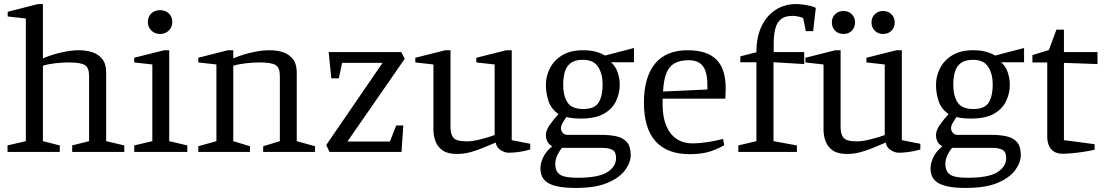

<svg xmlns="http://www.w3.org/2000/svg" viewBox="-20 -747 5427 944"><path d="M17 0V-32L107 -53V-656L18 -666V-689L166 -727H191V-460Q211 -469 240 -478Q269 -487 302.5 -493.5Q336 -500 368 -500Q404 -500 434.5 -490Q465 -480 483.5 -456Q502 -432 502 -391V-53L591 -32V0H335V-32L418 -53V-374Q418 -414 397.5 -427Q377 -440 318 -440Q286 -440 251.5 -436Q217 -432 191 -424V-53L274 -32V0Z M640 0V-32L729 -53V-430L640 -440V-463L787 -500H812V-53L901 -32V0ZM767 -580Q741 -580 724 -597Q707 -614 707 -639Q707 -665 724 -681Q741 -697 767 -697Q793 -697 810 -681Q827 -665 827 -639Q827 -614 810 -597Q793 -580 767 -580Z M955 0V-28L1044 -53V-430L955 -440V-463L1100 -500H1127V-460Q1147 -469 1176 -478Q1205 -487 1239 -493.5Q1273 -500 1306 -500Q1342 -500 1372 -490Q1402 -480 1420.5 -456Q1439 -432 1439 -391V-53L1529 -28V0H1274V-28L1356 -53V-374Q1356 -414 1335.5 -427Q1315 -440 1256 -440Q1225 -440 1189.5 -436Q1154 -432 1127 -424V-53L1209 -28V0Z M1600 0 1584 -34 1861 -438H1662L1646 -362H1609L1596 -491H1953L1970 -458L1688 -51H1897L1928 -130H1963L1954 0Z M2225 10Q2182 10 2157 -7Q2132 -24 2121.5 -51.5Q2111 -79 2111 -109V-430L2022 -440V-463L2169 -500H2195V-120Q2195 -87 2209.5 -69.5Q2224 -52 2276 -52Q2303 -52 2342.5 -62Q2382 -72 2412 -83V-430L2322 -440V-463L2469 -500H2496V-58L2587 -40V-12Q2556 -3 2528.5 0.5Q2501 4 2481 4Q2462 4 2441.5 -9Q2421 -22 2417 -46Q2389 -35 2358 -21.5Q2327 -8 2293.5 1Q2260 10 2225 10Z M2811 177Q2754 177 2719 169Q2684 161 2666.5 147Q2649 133 2643 115.5Q2637 98 2637 80Q2637 58 2649.5 29Q2662 0 2695 -28Q2679 -36 2671.5 -50.5Q2664 -65 2664 -83Q2664 -106 2682.5 -132.5Q2701 -159 2726 -186Q2690 -211 2677 -249.5Q2664 -288 2664 -330Q2664 -373 2684 -412Q2704 -451 2744.5 -475.5Q2785 -500 2846 -500Q2881 -500 2906.5 -493.5Q2932 -487 2955 -474L3097 -511V-441H2984Q3007 -421 3017 -390.5Q3027 -360 3027 -330Q3027 -289 3009 -250.5Q2991 -212 2949.5 -188Q2908 -164 2835 -164Q2816 -164 2796 -166Q2776 -168 2765 -172Q2752 -153 2745 -140.5Q2738 -128 2738 -116Q2738 -106 2746 -95Q2754 -84 2769 -84H2934Q2977 -84 3010 -77Q3043 -70 3062 -48.5Q3081 -27 3081 15Q3081 52 3053.5 89.5Q3026 127 2967 152Q2908 177 2811 177ZM2819 127Q2923 127 2966 99.5Q3009 72 3009 30Q3009 0 2991.5 -10Q2974 -20 2939 -20H2743Q2727 0 2718.5 20Q2710 40 2710 59Q2710 95 2732.5 111Q2755 127 2819 127ZM2848 -211Q2904 -211 2923.5 -243.5Q2943 -276 2943 -330Q2943 -383 2921 -418Q2899 -453 2845 -453Q2807 -453 2786 -437Q2765 -421 2757 -393.5Q2749 -366 2749 -330Q2749 -275 2770.5 -243Q2792 -211 2848 -211Z M3371 11Q3315 11 3273 -5Q3231 -21 3202.5 -53Q3174 -85 3160 -132.5Q3146 -180 3146 -243Q3146 -306 3160 -354Q3174 -402 3201 -434.5Q3228 -467 3268 -483.5Q3308 -500 3360 -500Q3456 -500 3502 -454.5Q3548 -409 3548 -312Q3548 -304 3547.5 -296Q3547 -288 3547 -280Q3547 -272 3546 -262H3238V-230Q3238 -172 3255.5 -129.5Q3273 -87 3306 -64.5Q3339 -42 3385 -42Q3417 -42 3457.5 -48Q3498 -54 3535 -64L3541 -33Q3498 -9 3460 1Q3422 11 3371 11ZM3240 -297 3458 -307V-330Q3458 -371 3448.5 -398Q3439 -425 3418.5 -438Q3398 -451 3366 -451Q3323 -451 3296 -435.5Q3269 -420 3256 -386.5Q3243 -353 3240 -297Z M3610 0V-32L3699 -53V-441H3620V-470L3699 -490Q3699 -565 3724.5 -618Q3750 -671 3794 -699Q3838 -727 3894 -727Q3910 -727 3929 -724.5Q3948 -722 3964.5 -718Q3981 -714 3991 -708L3978 -594H3942L3929 -658Q3916 -664 3901.5 -666.5Q3887 -669 3876 -669Q3840 -669 3820 -653Q3800 -637 3792 -606Q3784 -575 3784 -530V-491H3934V-432L3783 -441V-53L3898 -32V0Z M4143 10Q4100 10 4075 -7Q4050 -24 4039.5 -51.5Q4029 -79 4029 -109V-430L3940 -440V-463L4087 -500H4113V-120Q4113 -87 4127.5 -69.5Q4142 -52 4194 -52Q4221 -52 4260.5 -62Q4300 -72 4330 -83V-430L4240 -440V-463L4387 -500H4414V-58L4505 -40V-12Q4474 -3 4446.5 0.5Q4419 4 4399 4Q4380 4 4359.5 -9Q4339 -22 4335 -46Q4307 -35 4276 -21.5Q4245 -8 4211.5 1Q4178 10 4143 10ZM4127 -580Q4102 -580 4086 -596Q4070 -612 4070 -637Q4070 -661 4086 -677Q4102 -693 4127 -693Q4152 -693 4168 -677Q4184 -661 4184 -637Q4184 -612 4168 -596Q4152 -580 4127 -580ZM4322 -580Q4297 -580 4281 -596Q4265 -612 4265 -637Q4265 -661 4281 -677Q4297 -693 4322 -693Q4347 -693 4363 -677Q4379 -661 4379 -637Q4379 -612 4363 -596Q4347 -580 4322 -580Z M4729 177Q4672 177 4637 169Q4602 161 4584.5 147Q4567 133 4561 115.5Q4555 98 4555 80Q4555 58 4567.5 29Q4580 0 4613 -28Q4597 -36 4589.5 -50.5Q4582 -65 4582 -83Q4582 -106 4600.5 -132.5Q4619 -159 4644 -186Q4608 -211 4595 -249.5Q4582 -288 4582 -330Q4582 -373 4602 -412Q4622 -451 4662.5 -475.5Q4703 -500 4764 -500Q4799 -500 4824.5 -493.5Q4850 -487 4873 -474L5015 -511V-441H4902Q4925 -421 4935 -390.5Q4945 -360 4945 -330Q4945 -289 4927 -250.5Q4909 -212 4867.5 -188Q4826 -164 4753 -164Q4734 -164 4714 -166Q4694 -168 4683 -172Q4670 -153 4663 -140.5Q4656 -128 4656 -116Q4656 -106 4664 -95Q4672 -84 4687 -84H4852Q4895 -84 4928 -77Q4961 -70 4980 -48.5Q4999 -27 4999 15Q4999 52 4971.5 89.5Q4944 127 4885 152Q4826 177 4729 177ZM4737 127Q4841 127 4884 99.5Q4927 72 4927 30Q4927 0 4909.5 -10Q4892 -20 4857 -20H4661Q4645 0 4636.5 20Q4628 40 4628 59Q4628 95 4650.5 111Q4673 127 4737 127ZM4766 -211Q4822 -211 4841.5 -243.5Q4861 -276 4861 -330Q4861 -383 4839 -418Q4817 -453 4763 -453Q4725 -453 4704 -437Q4683 -421 4675 -393.5Q4667 -366 4667 -330Q4667 -275 4688.5 -243Q4710 -211 4766 -211Z M5207 9Q5177 9 5160 -3Q5143 -15 5136 -34Q5129 -53 5129 -73V-440H5056V-476L5137 -501L5174 -601H5211V-491H5376V-432L5211 -438V-58L5362 -38V-11Q5342 -6 5310.5 -1Q5279 4 5250 6.5Q5221 9 5207 9Z"/></svg>

Font: Manuale
Style: Regular
Weight: 400
Designer: Eduardo Tunni / Pablo Cosgaya
Foundry: Eduardo Tunni / Pablo Cosgaya
Version: Version 1.002